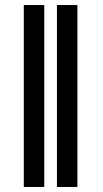

<svg xmlns="http://www.w3.org/2000/svg" viewBox="-20 -743 410 763"><path d="M155.9 -723H74.6V0H155.9ZM206.3 0H287.6V-723H206.3Z"/></svg>

Font: Magic Ui Pro Medium
Style: Regular
Weight: 500
Designer: Stefan Endress, Andreas Faust
Version: Version 1.000;FEAKit 1.0